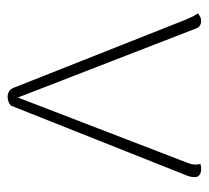

<svg xmlns="http://www.w3.org/2000/svg" viewBox="-42 -498 548 504"><g transform="rotate(90 232.0 -246.0)"><path d="M445 -482Q445 -472 439 -458L257 0Q246 8 235 8Q216 8 210 -9L31 -461Q28 -468 24 -476.5Q20 -485 15 -491Q24 -500 35 -500Q50 -500 55 -486L236 -19L407 -463Q412 -476 412 -484Q412 -494 410 -498Q415 -500 424 -500Q434 -500 440 -495Q446 -490 445 -482Z"/></g></svg>

Font: Arima Madurai Thin
Style: Regular
Weight: 250
Designer: Joana Correia and Natanael Gama
Foundry: NDISCOVER
Version: Version 1.020; ttfautohint (v1.5) -l 7 -r 28 -G 50 -x 13 -D 